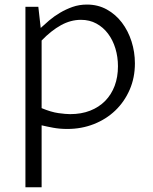

<svg xmlns="http://www.w3.org/2000/svg" viewBox="-20 -547 660 829"><path d="M159.7 -80.1Q200.7 -63 232.4 -58.6Q264.2 -54.2 282.7 -54.2Q331.1 -54.2 369.1 -69.1Q407.2 -84 434.1 -111.3Q460.9 -138.7 475.1 -176.5Q489.3 -214.4 489.3 -260.7Q489.3 -301.3 478.3 -337.6Q467.3 -374 446.5 -401.6Q425.8 -429.2 396.2 -445.3Q366.7 -461.4 329.6 -461.4Q285.2 -461.4 243.2 -438.2Q201.2 -415 159.7 -372.1ZM159.7 261.7H89.8V-517.6H145.5L155.8 -426.3Q171.9 -441.4 192.6 -459Q213.4 -476.6 238.8 -491.7Q264.2 -506.8 293.2 -517.1Q322.3 -527.3 355.5 -527.3Q402.8 -527.3 441.2 -506.1Q479.5 -484.9 506.3 -449.5Q533.2 -414.1 547.9 -368.2Q562.5 -322.3 562.5 -273.4Q562.5 -211.4 539.8 -159.4Q517.1 -107.4 477.8 -69.8Q438.5 -32.2 385.3 -11.2Q332 9.8 270.5 9.8Q237.8 9.8 210 4.6Q182.1 -0.5 159.7 -5.9Z"/></svg>

Font: Proza Libre
Style: Light
Weight: 300
Designer: Jasper de Waard
Foundry: Jasper de Waard
Version: Version 1.000; ttfautohint (v1.4.1.8-43bc)